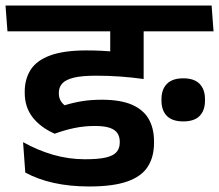

<svg xmlns="http://www.w3.org/2000/svg" viewBox="-40 -658 793 695"><path d="M623.5 -218.5Q663 -218.5 682.5 -238.2Q702 -258 702 -294V-299Q702 -334.5 682.5 -354.5Q663 -374.5 623.5 -374.5Q584 -374.5 564.2 -354.5Q544.5 -334.5 544.5 -299V-294Q544.5 -258 564.2 -238.2Q584 -218.5 623.5 -218.5ZM733 -544.5 726 -638H515L522.5 -544.5ZM315.5 -544.5H569L562 -638H308ZM479.5 -577H360V-471.5L479.5 -471ZM579 -544.5 571.5 -638H-20L-13 -544.5ZM359 -574.5V-401Q367 -399.5 383.8 -395.8Q400.5 -392 419.8 -387.8Q439 -383.5 455.5 -379.8Q472 -376 480 -374.5V-574.5ZM43.5 -143.5 51.5 -33.5Q96 -9 154.2 4Q212.5 17 283 17Q369.5 17 421 -1.2Q472.5 -19.5 495 -54.8Q517.5 -90 517.5 -140.5V-146.5Q517.5 -193 498.5 -226.8Q479.5 -260.5 438 -278.8Q396.5 -297 328.5 -297Q289.5 -297 257.2 -291.8Q225 -286.5 194 -277Q183.5 -285 178.2 -295.8Q173 -306.5 173 -320V-322.5Q173 -342 185.2 -355.8Q197.5 -369.5 226.8 -376.8Q256 -384 307.5 -384Q352 -384 394.5 -381Q437 -378 480 -372V-456Q428 -465 378.5 -470.2Q329 -475.5 273 -475.5Q191.5 -475.5 142.2 -457.5Q93 -439.5 71.2 -405.8Q49.5 -372 49.5 -326V-322Q49.5 -270.5 77.8 -233.8Q106 -197 158 -174Q193 -187 229 -194.5Q265 -202 303.5 -202Q338.5 -202 358 -195Q377.5 -188 385.5 -175.2Q393.5 -162.5 393.5 -145V-142Q393.5 -121.5 382.2 -108Q371 -94.5 343.8 -88Q316.5 -81.5 267.5 -81.5Q208 -81.5 151.5 -98Q95 -114.5 43.5 -143.5Z"/></svg>

Font: Anek Devanagari SemiBold
Style: Regular
Weight: 600
Designer: Kailash Malviya (Devanagari) & Yesha Goshar (Latin)
Foundry: Ek Type
Version: Version 1.003